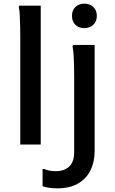

<svg xmlns="http://www.w3.org/2000/svg" viewBox="-20 -791 629 1051"><path d="M442 -637Q412 -637 393 -655Q374 -673 374 -704Q374 -735 393 -753Q412 -771 442 -771Q471 -771 490.5 -753Q510 -735 510 -704Q510 -673 490.5 -655Q471 -637 442 -637ZM91 0V-589Q91 -609 90.5 -640.5Q90 -672 88.5 -703Q87 -734 83 -752L85 -760H203V0ZM294 240Q266 240 246 236.5Q226 233 213 228V134H221Q234 139 249 142.5Q264 146 285 146Q332 146 359 120.5Q386 95 386 42V-374Q386 -394 385.5 -425.5Q385 -457 383 -488Q381 -519 377 -537L380 -545H498V37Q498 94 476 140Q454 186 408.5 213Q363 240 294 240Z"/></svg>

Font: Kufam Medium
Style: Regular
Weight: 500
Designer: Wael Morcos, Artur Schmal
Foundry: Original Type
Version: Version 1.300; ttfautohint (v1.8.3)